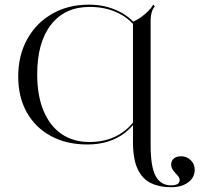

<svg xmlns="http://www.w3.org/2000/svg" viewBox="-20 -602 871 815"><path d="M350.8 11.3Q262.1 11.3 196 -24.6Q129.8 -60.5 93.5 -125.4Q57.3 -190.3 57.3 -277.4Q57.3 -366.9 95.6 -435.9Q133.9 -504.8 201.6 -543.5Q269.4 -582.3 357.3 -582.3Q402.4 -582.3 440.7 -571Q479 -559.7 509.3 -539.9Q539.5 -520.2 560.5 -492.7L557.3 -485.5Q525 -527.4 474.6 -550Q424.2 -572.6 360.5 -572.6Q255.6 -572.6 196.8 -497.6Q137.9 -422.6 137.9 -286.3Q137.9 -196 164.9 -131.5Q191.9 -66.9 241.5 -33.1Q291.1 0.8 360.5 0.8Q426.6 0.8 477.8 -26.6Q529 -54 562.1 -105.6L563.7 -96.8Q541.1 -62.1 509.7 -37.9Q478.2 -13.7 438.7 -1.2Q399.2 11.3 350.8 11.3ZM544.4 -201.6V-509.7Q562.9 -517.7 579 -529.4Q595.2 -541.1 608.9 -554.8Q622.6 -568.5 630.6 -582.3L637.1 -575Q629.8 -566.1 626.2 -556.5Q622.6 -546.8 621 -535.9Q619.4 -525 619.4 -511.3V-201.6ZM705.6 192.7Q657.3 192.7 621 175.4Q584.7 158.1 564.5 116.1Q544.4 74.2 544.4 -0.8V-201.6H619.4V14.5Q619.4 107.3 641.1 146Q662.9 184.7 705.6 184.7Q726.6 184.7 734.7 178.2Q742.7 171.8 742.7 162.1Q742.7 152.4 733.5 142.7Q724.2 133.1 715.3 121.4Q706.5 109.7 706.5 96.8Q706.5 80.6 717.7 71Q729 61.3 748.4 61.3Q772.6 61.3 789.5 77.8Q806.5 94.4 806.5 118.5Q806.5 151.6 778.6 172.2Q750.8 192.7 705.6 192.7Z"/></svg>

Font: Playfair 144pt SemiExpanded Light
Style: Regular
Weight: 300
Width: 6
Designer: Claus Eggers Sørensen
Foundry: Claus Eggers Sørensen
Version: Version 2.203